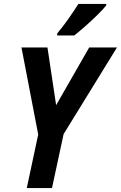

<svg xmlns="http://www.w3.org/2000/svg" viewBox="-20 -955 614 975"><path d="M357 -775Q378 -791 411 -820Q444 -849 474.5 -879Q505 -909 519 -927L520 -935H378Q356 -900 327.5 -859.5Q299 -819 271 -786L270 -775ZM244 0 303 -274 574 -714H433L265 -421L221 -714H89L174 -272L116 0Z"/></svg>

Font: Noto Sans UI SemiCondensed
Style: Bold Italic
Weight: 700
Width: 4
Designer: Monotype Design Team
Foundry: Monotype Imaging Inc.
Version: 1.001